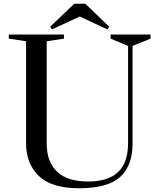

<svg xmlns="http://www.w3.org/2000/svg" viewBox="-20 -984 849 1024"><path d="M119 -219V-764L27 -778V-800H321V-778L229 -764V-219Q229 -121 284 -68.5Q339 -16 451 -16Q663 -16 663 -219V-739L570 -778V-800H783V-778L687 -739V-219Q687 -99 620 -39.5Q553 20 402 20Q255 20 187 -45.5Q119 -111 119 -219ZM257 -827 248 -842 376 -964H435L562 -842L553 -827L405 -896Z"/></svg>

Font: Prata
Style: Regular
Weight: 400
Designer: Ivan Petrov
Foundry: Cyreal
Version: Version 2.000